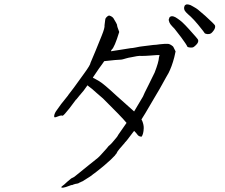

<svg xmlns="http://www.w3.org/2000/svg" viewBox="-20 -842 1040 889"><path d="M897 -728Q877 -752 863 -765Q849 -777 841.5 -785Q834 -793 833 -799Q831 -806 834 -813Q835 -818 840 -820Q845 -823 853 -821Q861 -820 872 -813Q885 -806 896 -798Q910 -786 930 -769Q974 -729 975.5 -724Q977 -719 975.5 -713Q974 -707 968 -699Q962 -691 957 -687.5Q952 -684 942 -684Q931 -685 928 -688Q928 -690 897 -728ZM819 -669Q792 -704 788 -709Q775 -722 769 -730Q763 -739 762 -746Q760 -752 764 -759Q765 -764 771 -766Q776 -768 783 -766Q791 -764 802 -756Q814 -748 824 -739Q838 -726 855 -707Q895 -663 897 -658Q899 -653 897 -647Q895 -641 888 -634Q881 -627 876 -624Q871 -621 859.5 -622Q848 -623 847 -627Q844 -635 819 -669ZM594 -227Q563 -185 558 -182V-181Q527 -146 525 -142Q523 -137 520 -133V-132Q515 -127 512 -122Q498 -106 464 -77Q449 -64 437 -55Q425 -46 419 -41Q414 -37 412 -36Q403 -28 393 -22L361 -2Q357 -1 350 3H349Q344 7 338 8Q329 9 321 12Q313 16 311 15H310Q309 15 285 24Q269 29 265 26Q264 25 263 24L267 21Q270 18 270 18Q273 17 292 -1Q308 -14 310 -16Q321 -21 325 -24L393 -79Q429 -108 433 -111Q440 -117 448 -126Q474 -155 475 -156Q481 -164 483 -166Q489 -170 499 -181Q526 -212 526 -215Q526 -216 527 -217Q550 -250 566 -273Q543 -301 457 -386Q454 -389 428 -411Q403 -434 391 -442Q388 -445 385 -447Q369 -425 367 -422Q361 -415 347.5 -399Q334 -383 333 -381H332Q328 -376 302 -341Q276 -308 270 -306Q264 -309 251 -304Q237 -298 233 -299Q230 -299 231 -307Q233 -319 243 -332Q260 -355 263 -360Q293 -398 295 -400Q295 -400 296 -402L322 -436L369 -501Q399 -542 399 -551L423 -608Q445 -662 451 -677Q466 -714 464 -725Q464 -729 467 -749Q468 -756 469 -757Q472 -762 477 -766Q484 -771 486 -770Q499 -766 505 -758Q522 -730 522 -727Q521 -722 532 -694Q510 -622 497 -612Q495 -610 495 -608L494 -605H497L502 -606L541 -612Q583 -618 585 -619Q592 -619 607 -622Q631 -627 635 -627Q688 -634 691 -634Q701 -634 720 -637Q748 -640 758 -639Q768 -638 781 -627Q782 -626 783 -624L793 -604Q790 -589 787 -577Q784 -565 781 -556Q775 -536 767 -518Q763 -507 749 -484Q730 -451 729 -448Q727 -443 693 -386Q654 -320 653 -318Q646 -307 635 -289Q637 -285 639 -281Q646 -263 645.5 -248.5Q645 -234 642.5 -225Q640 -216 637 -211Q636 -208 629 -210Q621 -212 616 -219Q612 -225 601 -236Q597 -231 594 -227ZM601 -326 642 -395Q646 -406 667 -447Q695 -503 696 -506Q715 -555 716 -576Q716 -578 718 -584L719 -587H715Q713 -587 706 -587Q702 -587 679 -585Q653 -583 638 -583Q626 -584 614 -582Q600 -579 588 -577Q575 -575 565 -572Q545 -566 542 -566Q532 -565 512 -564L464 -559H463L462 -558Q462 -557 453 -545Q444 -534 412 -486Q411 -484 410 -482Q419 -478 439.5 -466Q460 -454 518 -400Q573 -351 601 -326Z"/></svg>

Font: ToneOZ-Tsuipita-TC
Style: Tsuipita-TC
Weight: 400
Designer: :Jeffrey Xuan (Chih-Lin Hsuan)  :
Foundry: jeffreyx@gmail.com, cjkFonts.io
Version: Version 0.24071